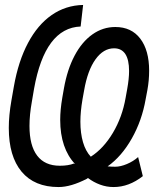

<svg xmlns="http://www.w3.org/2000/svg" viewBox="-20 -750 640 775"><path d="M335 -31.5 331 -28.5Q266 5 216.5 5Q119 5 67.2 -57Q15.5 -119 15.5 -233.5Q15.5 -284 26 -344L36 -401Q54 -503 93 -576.5Q132 -650 188.5 -689.2Q245 -728.5 315.5 -730L305.5 -643Q161.5 -637.5 117.5 -392L108.5 -339Q99 -286.5 99 -241.5Q99 -162.5 130 -121.8Q161 -81 221.5 -81Q256 -81 278.5 -90L283 -88Q253.5 -119 238.2 -164Q223 -209 223 -266Q223 -306.5 231.5 -356L238 -393Q251.5 -469.5 281 -525.2Q310.5 -581 352.8 -611Q395 -641 445.5 -641Q510.5 -641 546.2 -594Q582 -547 582 -464.5Q582 -425.5 575 -387L568 -350Q553 -263.5 512 -191Q471 -118.5 414.5 -78.5Q429.5 -77 445 -77Q466.5 -77 492.5 -88Q518.5 -99 537.5 -116L556.5 -39Q500.5 5 438.5 5Q410 5 383.8 -4.8Q357.5 -14.5 335 -31.5ZM304.5 -259Q304.5 -212.5 315 -176.2Q325.5 -140 346.5 -117.5Q398 -150.5 435.8 -214Q473.5 -277.5 487 -355L493.5 -391Q501 -432.5 501 -463.5Q501 -509 485.8 -532Q470.5 -555 440.5 -555Q397.5 -555 365.5 -510.5Q333.5 -466 319.5 -385L313 -349Q304.5 -299.5 304.5 -259Z"/></svg>

Font: JuliaMono
Style: Italic
Weight: 400
Italic angle: -9°
Monospace: yes
Designer: cormullion
Foundry: corm
Version: Version 0.057; ttfautohint (v1.8.4)